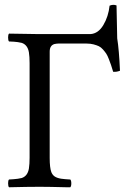

<svg xmlns="http://www.w3.org/2000/svg" viewBox="-20 -789 537 811"><path d="M144 -645H361.8Q395 -647 416.5 -683.1Q438 -719.2 442.9 -765.1Q458.5 -771.5 472.2 -766.1L475.1 -627Q482.9 -578.6 486.8 -490.2Q472.2 -484.4 458 -485.8Q452.1 -504.9 449 -514.4Q445.8 -523.9 439.9 -539.1Q434.1 -554.2 429 -562Q423.8 -569.8 415.3 -579.6Q406.7 -589.4 397.5 -593.8Q388.2 -598.1 375 -601.6Q361.8 -605 346.2 -605H226.1Q219.7 -605 210 -603Q189.9 -597.2 189.9 -570.8V-122.1Q189.9 -80.6 196.8 -62Q201.7 -49.8 211.2 -43.5Q220.7 -37.1 237.8 -34.2Q240.2 -33.7 246.6 -33.2Q252.9 -32.7 255.9 -32.2Q258.8 -32.2 265.6 -31.5Q272.5 -30.8 276.9 -30.8Q281.2 -26.4 281.2 -14.4Q281.2 -2.4 276.9 2H262.2Q186 0 147.9 0Q96.2 0 18.1 2Q14.2 -2 14.2 -15.1Q14.2 -26.9 18.1 -30.8Q22.5 -30.8 29.3 -31.5Q36.1 -32.2 39.1 -32.2Q55.2 -33.2 71.8 -37.1Q96.7 -45.4 102.1 -77.1Q105 -95.7 105 -122.1V-522.9Q105 -549.8 102.1 -567.9Q96.7 -599.6 71.8 -607.9Q55.2 -611.8 39.1 -612.8Q36.1 -612.8 29.3 -613.3Q22.5 -613.8 18.1 -613.8Q14.2 -617.7 14.2 -630.9Q14.2 -643.1 18.1 -647Q106 -645 144 -645Z"/></svg>

Font: Common Serif
Style: Regular
Weight: 400
Designer: Philipp H. Poll, Khaled Hosny
Foundry: Stefan Peev, Context Ltd.
Version: Version 1.026